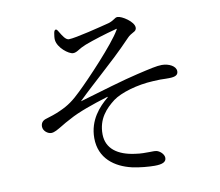

<svg xmlns="http://www.w3.org/2000/svg" viewBox="-86 -870 1173 1024"><g transform="rotate(-10 500.0 -358.0)"><path d="M671 50C714 50 734 40 734 18C734 -3 710 -23 693 -26C683 -28 671 -27 656 -27C636 -27 610 -26 579 -31C487 -43 427 -85 426 -163C425 -247 472 -296 520 -333C563 -365 654 -392 740 -396C771 -398 792 -398 809 -397H827C864 -397 877 -407 877 -426C877 -454 839 -473 801 -473C774 -473 736 -464 663 -447C596 -432 448 -388 347 -358C343 -357 343 -357 344 -358C392 -405 436 -444 475 -480C532 -532 583 -578 649 -647C659 -658 672 -665 681 -670C691 -675 699 -680 699 -694C699 -726 636 -766 613 -766C605 -766 599 -762 592 -757C586 -753 579 -748 561 -742C518 -731 374 -694 337 -694C320 -695 306 -718 291 -743C285 -754 280 -758 276 -757C271 -755 268 -751 266 -740C264 -728 262 -714 263 -704C267 -660 324 -617 347 -617C359 -617 368 -622 381 -630C391 -636 401 -642 421 -650C466 -667 536 -689 587 -702C598 -705 602 -708 595 -697C555 -628 404 -468 342 -409C300 -368 269 -346 226 -327C199 -314 166 -304 140 -296C124 -290 115 -278 115 -260C115 -236 140 -218 158 -218C176 -218 193 -229 222 -246C235 -254 250 -263 272 -274C321 -302 405 -331 480 -354C491 -357 491 -357 485 -351C438 -312 379 -249 379 -151C379 -41 459 16 550 37C590 46 641 50 671 50Z"/></g></svg>

Font: 寒蝉锦书宋
Style: Regular
Weight: 400
Designer: 寒蝉锦书宋{Warren} 思源宋体{Ryoko NISHIZUKA 西塚涼子 (kana & ideographs); Frank Grießhammer (Latin, Greek & Cyrillic); Wenlong ZHANG 
Foundry: Adobe & ChillType
Version: Version 2.000;Glyphs 3.1.1 (3135)